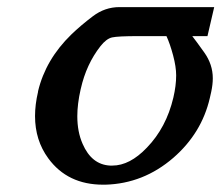

<svg xmlns="http://www.w3.org/2000/svg" viewBox="-20 -481 611 530"><path d="M362.3 -381.3Q305.2 -381.3 289.3 -377.7Q273.4 -374 257.3 -353.5Q218.3 -303.7 203.1 -236.3L202.6 -234.4Q193.4 -193.8 193.4 -160.2Q193.4 -117.2 208 -84Q232.9 -26.4 284.2 -23.9H290Q338.4 -23.9 385.7 -73.7Q439 -128.9 458.5 -211.4Q466.3 -244.6 466.3 -272.9Q466.3 -296.4 457.8 -328.4Q449.2 -360.4 439.5 -381.3ZM571.3 -461.4 552.7 -381.3H510.7Q520 -369.6 543.7 -336.4Q567.4 -303.2 567.4 -265.1Q567.4 -247.6 563 -227.1L559.1 -210Q536.6 -113.3 458.5 -45.4Q376 25.9 271 28.8H264.6Q166.5 28.8 113.3 -43.9Q76.7 -93.8 76.7 -160.6Q76.7 -192.4 85 -227.5V-229Q106 -316.9 176.8 -385.7Q202.6 -410.6 236.1 -436Q269.5 -461.4 309.6 -461.4Z"/></svg>

Font: Caudex
Style: Bold
Weight: 700
Italic angle: -13°
Version: Version 1.04